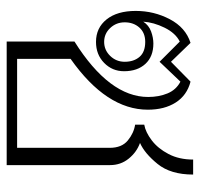

<svg xmlns="http://www.w3.org/2000/svg" viewBox="-32 -580 612 589"><g transform="rotate(90 274.5 -286.0)"><path d="M108 -208Q278 -315 278 -434Q278 -467 267 -493.5Q256 -520 231 -533L170 -469L108 -531Q82 -518 65.5 -484.5Q49 -451 47 -419Q58 -436 77 -443Q96 -450 114 -450Q154 -450 176.5 -425.5Q199 -401 199 -360Q199 -324 173.5 -299Q148 -274 109 -274Q66 -274 40 -306.5Q14 -339 14 -396Q14 -452 39.5 -500.5Q65 -549 112 -564L170 -504L231 -564Q273 -553 295 -518.5Q317 -484 317 -433Q317 -306 161 -196V-32H434V-316Q434 -353 411.5 -371.5Q389 -390 363 -394V-422Q386 -426 411 -445Q436 -464 453 -496.5Q470 -529 470 -572H516Q516 -503 483.5 -463Q451 -423 419 -409Q447 -399 467 -374.5Q487 -350 487 -317V0H108ZM170 -362Q170 -390 155 -407.5Q140 -425 109 -425Q81 -425 65 -407Q49 -389 49 -362Q49 -336 66.5 -317.5Q84 -299 109 -299Q134 -299 152 -317.5Q170 -336 170 -362Z"/></g></svg>

Font: Taviraj ExtraLight
Style: Regular
Weight: 200
Designer: Katatrad Team
Foundry: CadsonDemak
Version: Version 1.030